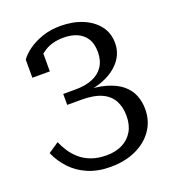

<svg xmlns="http://www.w3.org/2000/svg" viewBox="-130 -718 820 908"><g transform="rotate(-20 280.0 -264.0)"><path d="M266 -291 284 -273V-300L248 -281Q318 -281 373 -303Q428 -325 460 -364Q492 -403 492 -454Q492 -504 464 -540.5Q436 -577 387 -597.5Q338 -618 275 -618Q225 -618 183.5 -603.5Q142 -589 112.5 -567.5Q83 -546 68 -524V-433H156V-540Q147 -539 139.5 -534Q132 -529 127 -521Q122 -513 118.5 -501.5Q115 -490 114 -476Q137 -512 175.5 -536.5Q214 -561 272 -561Q309 -561 338 -548.5Q367 -536 384 -510Q401 -484 401 -442Q401 -399 381.5 -369.5Q362 -340 326 -325.5Q290 -311 239 -311H179V-256H251Q314 -256 352 -238.5Q390 -221 407.5 -188.5Q425 -156 425 -112Q425 -66 406 -34Q387 -2 353 15Q319 32 273 32Q231 32 198 20Q165 8 141.5 -12.5Q118 -33 102 -57.5Q86 -82 76 -106L23 -70Q43 -24 77 12Q111 48 160 69Q209 90 273 90Q345 90 400.5 64.5Q456 39 487.5 -6.5Q519 -52 519 -112Q519 -149 506 -181.5Q493 -214 463.5 -238.5Q434 -263 385.5 -277Q337 -291 266 -291Z"/></g></svg>

Font: Roboto Serif 28pt
Style: Regular
Weight: 400
Designer: Greg Gazdowicz
Foundry: Commercial Type
Version: Version 1.008